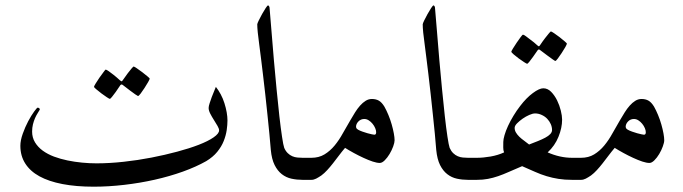

<svg xmlns="http://www.w3.org/2000/svg" viewBox="-20 -681 2588 727"><path d="M546.9 -383.3Q546.9 -380.9 540.8 -370.1Q534.7 -359.4 527.1 -347.7Q519.5 -335.9 512.5 -326.7Q505.4 -317.4 502.4 -317.4Q501.5 -317.4 492.2 -323.7L472.7 -337.9L445.3 -358.9Q440.4 -363.3 436 -358.9Q425.8 -344.7 418 -332.5L404.3 -314.5Q397.9 -306.6 396 -306.6Q394 -306.6 384.3 -313Q374.5 -319.3 364.3 -327.1L344.7 -342.8Q335.9 -350.1 335.9 -352.1Q335.9 -354.5 342.3 -365Q348.6 -375.5 356.4 -386.7L372.1 -408.2Q378.9 -417.5 379.9 -417.5Q383.3 -417.5 392.1 -411.1L410.2 -397.5Q421.4 -388.7 434.6 -376.5Q438.5 -373.5 440.2 -373Q441.9 -372.6 445.3 -377.9L463.9 -403.8Q471.2 -413.6 478 -421.4Q484.9 -429.2 485.8 -429.2Q487.8 -429.2 497.8 -422.6Q507.8 -416 518.6 -407.7L538.1 -392.1Q546.9 -384.8 546.9 -383.3ZM841.3 -225.1Q841.3 -208.5 838.4 -188.2Q835.4 -168 827.1 -147Q818.8 -126 802.7 -106.2Q786.6 -86.4 760.7 -70.8Q722.7 -49.3 672.4 -31.2Q622.1 -13.2 565.7 -0.5Q509.3 12.2 450 19Q390.6 25.9 334.5 25.9Q268.1 25.9 216.3 15.9Q164.6 5.9 129.4 -13.4Q94.2 -32.7 75.7 -61.8Q57.1 -90.8 57.1 -128.9Q57.1 -149.4 66.2 -174.8Q75.2 -200.2 86.9 -222.2Q98.6 -244.1 109.4 -258.8Q120.1 -273.4 122.6 -273.4Q126 -273.4 128.9 -270.8Q131.8 -268.1 129.9 -264.6Q127.4 -259.8 122.3 -252Q117.2 -244.1 112.5 -233.4Q107.9 -222.7 104.7 -210Q101.6 -197.3 101.6 -182.6Q101.6 -160.2 112.5 -142.1Q123.5 -124 141.8 -110.6Q160.2 -97.2 184.3 -88.1Q208.5 -79.1 235.6 -73.5Q262.7 -67.9 291 -65.2Q319.3 -62.5 345.2 -62.5Q394.5 -62.5 448 -68.4Q501.5 -74.2 553 -84.2Q604.5 -94.2 650.9 -106.7Q697.3 -119.1 732.7 -132.8Q768.1 -146.5 788.8 -160.9Q809.6 -175.3 809.6 -187.5Q809.6 -193.8 803.7 -204.1L790 -226.6Q782.2 -238.8 776.1 -250.7Q770 -262.7 770 -272Q770 -278.8 773.7 -290Q777.3 -301.3 781.7 -313.2Q786.1 -325.2 790.8 -335.9Q795.4 -346.7 797.4 -352.1Q807.1 -339.8 815.7 -324Q824.2 -308.1 829.8 -290.3Q835.4 -272.5 838.4 -255.6Q841.3 -238.8 841.3 -225.1Z M1126 0Q1104 0 1083.7 -4.4Q1063.5 -8.8 1047.1 -21.5Q1030.8 -34.2 1019.8 -56.2Q1008.8 -78.1 1005.4 -113.3L1000 -174.3Q997.1 -208.5 992.7 -246.6L984.4 -324.2L975.6 -399.9L968.3 -460L961.4 -513.7Q958 -538.1 956.1 -557.4Q954.1 -576.7 954.1 -588.9Q954.1 -591.8 959.7 -603.5Q965.3 -615.2 972.4 -627.9Q979.5 -640.6 986.1 -650.6Q992.7 -660.6 995.1 -660.6Q996.1 -660.6 998.5 -658Q1001 -655.3 1001 -647.5Q1004.4 -609.9 1008.3 -559.3Q1012.2 -508.8 1017.1 -453.1L1027.3 -342.8Q1032.7 -287.1 1037.8 -241.2Q1043 -195.3 1047.9 -163.1Q1052.7 -130.9 1056.2 -121.1Q1061.5 -108.9 1069.6 -101.1Q1077.6 -93.3 1086.9 -89.4Q1096.2 -85.4 1106.2 -84.5Q1116.2 -83.5 1126 -83.5H1150.9Q1176.3 -83.5 1188.5 -70.3Q1200.7 -57.1 1200.7 -42Q1200.7 -26.9 1188.5 -13.4Q1176.3 0 1150.9 0Z M1474.1 -149.9Q1474.1 -141.1 1468.8 -126.5Q1463.4 -111.8 1455.1 -97.9Q1446.8 -84 1436.8 -74Q1426.8 -64 1418 -64Q1407.2 -64 1391.1 -69.3Q1375 -74.7 1356.4 -83.3Q1337.9 -91.8 1319.6 -101.8Q1301.3 -111.8 1286.6 -121.1Q1274.9 -107.4 1263.2 -91.8L1240.7 -62.5Q1230 -48.8 1219 -36.9Q1208 -24.9 1196.8 -16.6Q1186 -9.3 1177 -4.6Q1168 0 1158.7 0H1134.3Q1108.9 0 1096.4 -13.4Q1084 -26.9 1084 -42Q1084 -57.1 1096.4 -70.3Q1108.9 -83.5 1134.3 -83.5H1158.7Q1187.5 -83.5 1208.7 -96.4Q1230 -109.4 1247.1 -130.1Q1264.2 -150.9 1277.8 -175.8L1306.2 -225.1L1324.7 -255.9Q1333.5 -270 1343.5 -281.2Q1353.5 -292.5 1364.5 -299.3Q1375.5 -306.2 1388.2 -306.2Q1403.3 -306.2 1414.3 -300Q1425.3 -293.9 1435.5 -277.3Q1443.4 -263.2 1450.7 -245.6Q1458 -228 1463.1 -210Q1468.3 -191.9 1471.2 -176Q1474.1 -160.2 1474.1 -149.9ZM1404.3 -180.2Q1404.3 -187.5 1400.6 -196Q1397 -204.6 1390.6 -212.4Q1384.3 -220.2 1376.2 -225.3Q1368.2 -230.5 1359.4 -230.5Q1346.2 -230.5 1337.2 -221.2Q1328.1 -211.9 1328.1 -200.7Q1328.1 -198.7 1329.3 -196Q1330.6 -193.4 1335.9 -189.9Q1342.8 -186 1352.5 -182.6Q1362.3 -179.2 1371.6 -176.5Q1380.9 -173.8 1388.2 -172.4Q1395.5 -170.9 1397.5 -170.9Q1404.3 -170.9 1404.3 -180.2Z M1752.4 0Q1730.5 0 1710.2 -4.4Q1689.9 -8.8 1673.6 -21.5Q1657.2 -34.2 1646.2 -56.2Q1635.3 -78.1 1631.8 -113.3L1626.5 -174.3Q1623.5 -208.5 1619.1 -246.6L1610.8 -324.2L1602.1 -399.9L1594.7 -460L1587.9 -513.7Q1584.5 -538.1 1582.5 -557.4Q1580.6 -576.7 1580.6 -588.9Q1580.6 -591.8 1586.2 -603.5Q1591.8 -615.2 1598.9 -627.9Q1606 -640.6 1612.5 -650.6Q1619.1 -660.6 1621.6 -660.6Q1622.6 -660.6 1625 -658Q1627.4 -655.3 1627.4 -647.5Q1630.9 -609.9 1634.8 -559.3Q1638.7 -508.8 1643.6 -453.1L1653.8 -342.8Q1659.2 -287.1 1664.3 -241.2Q1669.4 -195.3 1674.3 -163.1Q1679.2 -130.9 1682.6 -121.1Q1688 -108.9 1696 -101.1Q1704.1 -93.3 1713.4 -89.4Q1722.7 -85.4 1732.7 -84.5Q1742.7 -83.5 1752.4 -83.5H1777.3Q1802.7 -83.5 1814.9 -70.3Q1827.1 -57.1 1827.1 -42Q1827.1 -26.9 1814.9 -13.4Q1802.7 0 1777.3 0Z M2126.5 -516.1Q2126.5 -513.2 2120.6 -502.7Q2114.7 -492.2 2106.9 -480.5Q2099.1 -468.8 2092.3 -459.5Q2085.4 -450.2 2082.5 -450.2Q2081.1 -450.2 2072.3 -456.5L2052.7 -470.7L2025.4 -491.2Q2020.5 -496.1 2016.1 -491.2Q2005.9 -477.5 1998 -465.3L1984.4 -447.3Q1978 -439.5 1976.1 -439.5Q1974.1 -439.5 1964.4 -445.8Q1954.6 -452.1 1943.8 -460Q1933.1 -467.8 1924.6 -475.3Q1916 -482.9 1916 -484.9Q1916 -487.3 1922.4 -497.6L1936.5 -519.5Q1944.3 -531.2 1951.4 -540.5Q1958.5 -549.8 1960 -549.8Q1963.4 -549.8 1971.7 -543.5L1989.7 -529.8Q2001.5 -521.5 2014.6 -509.3Q2018.6 -505.9 2020.3 -505.6Q2022 -505.4 2025.4 -510.7Q2035.2 -525.4 2043.9 -536.6L2057.6 -553.7Q2064.5 -562 2065.9 -562Q2067.9 -562 2077.9 -555.4Q2087.9 -548.8 2098.6 -540.5Q2109.4 -532.2 2117.9 -524.7Q2126.5 -517.1 2126.5 -516.1ZM2146.5 0Q2117.7 0 2094.7 -3.7Q2071.8 -7.3 2049.8 -13.9Q2027.8 -20.5 2005.9 -30.3L1957 -51.8L1907.2 -30.3Q1885.3 -20.5 1866 -13.9Q1846.7 -7.3 1827.6 -3.7Q1808.6 0 1785.2 0H1760.7Q1735.4 0 1722.9 -13.4Q1710.4 -26.9 1710.4 -42Q1710.4 -57.1 1722.9 -70.3Q1735.4 -83.5 1760.7 -83.5H1785.2Q1810.1 -83.5 1837.9 -88.4Q1865.7 -93.3 1888.7 -104Q1885.3 -111.8 1885.5 -122.8Q1885.7 -133.8 1885.7 -143.6Q1885.7 -153.3 1890.4 -169.4Q1895 -185.5 1903.6 -204.1Q1912.1 -222.7 1924.1 -242.4Q1936 -262.2 1949.7 -279.8Q1973.1 -310.5 1997.6 -328.6Q2022 -346.7 2037.1 -346.7Q2053.7 -346.7 2066.9 -333.3Q2080.1 -319.8 2089.4 -301Q2098.6 -282.2 2103.5 -262.2Q2108.4 -242.2 2108.4 -228Q2108.4 -196.8 2094.7 -163.1Q2081.1 -129.4 2053.7 -104Q2100.1 -83.5 2146.5 -83.5H2171.4Q2196.8 -83.5 2209 -70.3Q2221.2 -57.1 2221.2 -42Q2221.2 -26.9 2209 -13.4Q2196.8 0 2171.4 0ZM2070.3 -188.5Q2070.3 -200.2 2065.4 -211.2Q2060.5 -222.2 2052 -231.2Q2043.5 -240.2 2031.2 -245.8Q2019 -251.5 2005.9 -251.5Q1997.1 -251.5 1984.1 -245.8Q1971.2 -240.2 1959 -231.7Q1946.8 -223.1 1937.7 -213.9Q1928.7 -204.6 1928.7 -196.8Q1928.7 -187.5 1933.6 -179.2Q1938.5 -170.9 1946.5 -163.1Q1954.6 -155.3 1964.4 -148.4L1983.4 -133.8L2017.1 -147Q2032.7 -153.3 2044.7 -159.7Q2056.6 -166 2063.5 -173.3Q2070.3 -180.7 2070.3 -188.5Z M2495.1 -149.9Q2495.1 -141.1 2489.7 -126.5Q2484.4 -111.8 2476.1 -97.9Q2467.8 -84 2457.8 -74Q2447.8 -64 2439 -64Q2428.2 -64 2412.1 -69.3Q2396 -74.7 2377.4 -83.3Q2358.9 -91.8 2340.6 -101.8Q2322.3 -111.8 2307.6 -121.1Q2295.9 -107.4 2284.2 -91.8L2261.7 -62.5Q2251 -48.8 2240 -36.9Q2229 -24.9 2217.8 -16.6Q2207 -9.3 2198 -4.6Q2189 0 2179.7 0H2155.3Q2129.9 0 2117.4 -13.4Q2105 -26.9 2105 -42Q2105 -57.1 2117.4 -70.3Q2129.9 -83.5 2155.3 -83.5H2179.7Q2208.5 -83.5 2229.7 -96.4Q2251 -109.4 2268.1 -130.1Q2285.2 -150.9 2298.8 -175.8L2327.1 -225.1L2345.7 -255.9Q2354.5 -270 2364.5 -281.2Q2374.5 -292.5 2385.5 -299.3Q2396.5 -306.2 2409.2 -306.2Q2424.3 -306.2 2435.3 -300Q2446.3 -293.9 2456.5 -277.3Q2464.4 -263.2 2471.7 -245.6Q2479 -228 2484.1 -210Q2489.3 -191.9 2492.2 -176Q2495.1 -160.2 2495.1 -149.9ZM2425.3 -180.2Q2425.3 -187.5 2421.6 -196Q2418 -204.6 2411.6 -212.4Q2405.3 -220.2 2397.2 -225.3Q2389.2 -230.5 2380.4 -230.5Q2367.2 -230.5 2358.2 -221.2Q2349.1 -211.9 2349.1 -200.7Q2349.1 -198.7 2350.3 -196Q2351.6 -193.4 2356.9 -189.9Q2363.8 -186 2373.5 -182.6Q2383.3 -179.2 2392.6 -176.5Q2401.9 -173.8 2409.2 -172.4Q2416.5 -170.9 2418.5 -170.9Q2425.3 -170.9 2425.3 -180.2Z"/></svg>

Font: Simplified Naskh
Style: Regular
Weight: 400
Designer: SIL International
Foundry: Arabeyes
Version: 1.02_alpha